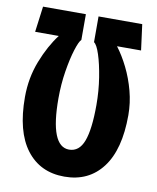

<svg xmlns="http://www.w3.org/2000/svg" viewBox="-85 -816 732 896"><g transform="rotate(10 281.0 -368.0)"><path d="M281 14Q166 14 101 -71.5Q36 -157 36 -320Q36 -411 67.5 -491.5Q99 -572 142 -628H30L46 -750H249V-628Q238 -618 224.5 -575Q211 -532 201 -470Q191 -408 191 -341Q191 -114 281 -114Q329 -114 350 -170Q371 -226 371 -341Q371 -408 361 -470.5Q351 -533 337 -576Q323 -619 309 -628V-750H516L532 -628H418Q447 -590 471.5 -540.5Q496 -491 511 -434.5Q526 -378 526 -320Q526 -157 461 -71.5Q396 14 281 14Z"/></g></svg>

Font: Freeman
Style: Regular
Weight: 400
Designer: Vernon Adams, Aoife Mooney, Rodrigo Fuenzalida
Foundry: Rodrigo Fuenzalida
Version: Version 1.000; ttfautohint (v1.8.4.7-5d5b)